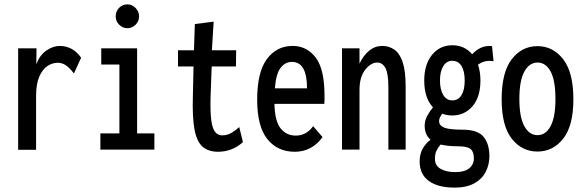

<svg xmlns="http://www.w3.org/2000/svg" viewBox="-20 -684 2665 878"><path d="M63 1V-463H147L146 -390Q161 -431 191.5 -452.5Q222 -474 254 -474Q314 -473 351 -420L318 -348Q300 -372 282.5 -384.5Q265 -397 244 -397Q220 -397 197.5 -382.5Q175 -368 160 -334.5Q145 -301 145 -245V1Z M439 0V-74H526V-389H443V-463H607V-74H686V0ZM563 -555Q541 -555 525 -571Q509 -587 509 -609Q509 -632 524.5 -648Q540 -664 563 -664Q584 -664 600 -647.5Q616 -631 616 -609Q616 -587 600 -571Q584 -555 563 -555Z M977 10Q933 10 906.5 -13Q880 -36 869.5 -91.5Q859 -147 862 -246L865 -380H794V-454H867L871 -574L957 -585L949 -454H1060L1059 -380H948L943 -243Q941 -174 946 -135.5Q951 -97 963.5 -81Q976 -65 996 -65Q1019 -65 1038.5 -76.5Q1058 -88 1074 -103L1091 -34Q1065 -11 1036.5 -0.5Q1008 10 977 10Z M1328 10Q1249 10 1202.5 -48Q1156 -106 1156 -228Q1156 -354 1200.5 -414Q1245 -474 1318 -474Q1383 -474 1423.5 -421Q1464 -368 1464 -246Q1464 -236 1464 -226.5Q1464 -217 1463 -209H1235Q1237 -128 1264 -96Q1291 -64 1331 -64Q1380 -63 1412 -107L1455 -57Q1432 -25 1400 -7.5Q1368 10 1328 10ZM1237 -280H1384Q1384 -401 1315 -401Q1284 -401 1263 -373.5Q1242 -346 1237 -280Z M1544 0V-463H1624V-393Q1642 -431 1668.5 -452.5Q1695 -474 1728 -474Q1759 -474 1783.5 -457Q1808 -440 1821.5 -399.5Q1835 -359 1835 -287V0H1756V-285Q1756 -348 1742.5 -373Q1729 -398 1705 -398Q1676 -398 1650 -365Q1624 -332 1624 -273V0Z M2049 -156Q2024 -156 2002 -164Q1996 -155 1992 -147.5Q1988 -140 1988 -130Q1988 -110 2011 -100.5Q2034 -91 2095 -91Q2165 -91 2191.5 -58Q2218 -25 2218 30Q2218 68 2201.5 101Q2185 134 2149.5 154Q2114 174 2059 174Q1983 174 1941 143.5Q1899 113 1899 54Q1899 20 1913.5 -5Q1928 -30 1949 -45Q1922 -68 1922 -109Q1922 -132 1933 -153Q1944 -174 1960 -193Q1920 -236 1920 -316Q1920 -389 1955.5 -433Q1991 -477 2049 -477Q2104 -477 2139 -436Q2158 -456 2180 -466Q2202 -476 2230 -473L2237 -404Q2196 -411 2166 -388Q2177 -355 2177 -316Q2177 -240 2140.5 -198Q2104 -156 2049 -156ZM2048 -225Q2076 -225 2090.5 -249Q2105 -273 2105 -316Q2105 -358 2090.5 -382Q2076 -406 2048 -406Q2022 -406 2007 -381.5Q1992 -357 1992 -316Q1992 -274 2007 -249.5Q2022 -225 2048 -225ZM1969 43Q1969 73 1994.5 88Q2020 103 2062 103Q2105 103 2126 85.5Q2147 68 2147 40Q2147 10 2132 -2.5Q2117 -15 2075 -15Q2053 -15 2032.5 -17Q2012 -19 1995 -23Q1983 -10 1976 5Q1969 20 1969 43Z M2438 9Q2366 9 2320 -50Q2274 -109 2274 -230Q2274 -353 2320 -413Q2366 -473 2438 -473Q2509 -473 2555.5 -413Q2602 -353 2602 -230Q2602 -109 2555.5 -50Q2509 9 2438 9ZM2438 -66Q2476 -66 2498 -107.5Q2520 -149 2520 -231Q2520 -316 2498 -357Q2476 -398 2438 -398Q2401 -398 2378 -357Q2355 -316 2355 -231Q2355 -149 2377.5 -107.5Q2400 -66 2438 -66Z"/></svg>

Font: Inconsolata Condensed SemiBold
Style: Regular
Weight: 600
Width: 3
Monospace: yes
Designer: Raph Levien, Cyreal, Brenton Simpson
Foundry: Raph Levien, Cyreal, Google
Version: Version 3.100; ttfautohint (v1.8.4.7-5d5b)